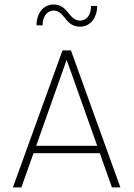

<svg xmlns="http://www.w3.org/2000/svg" viewBox="-20 -814 580 834"><path d="M213.4 -768.1C262.2 -768.1 261.2 -698.2 327.6 -698.2C373 -698.2 401.9 -736.8 401.9 -788.1H375.5C375.5 -749 356 -724.6 327.6 -724.6C277.8 -724.6 277.3 -794.4 212.9 -794.4C168 -794.4 138.7 -756.3 138.7 -704.1H165C165 -741.2 183.6 -768.1 213.4 -768.1ZM466.3 0H502.9L288.1 -595.2H251.5L36.1 0H72.8L125.5 -148.4H413.6ZM137.2 -180.7 269.5 -554.2 402.3 -180.7Z"/></svg>

Font: Now ExtraLight
Style: Regular
Weight: 200
Designer: Alfredo Marco Pradil
Foundry: Alfredo Marco Pradil
Version: Version 1.200;hotconv 1.0.109;makeotfexe 2.5.65596